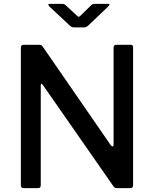

<svg xmlns="http://www.w3.org/2000/svg" viewBox="-20 -974 797 994"><path d="M658 -742Q669 -742 669 -729V-13Q669 -7 665 -3.5Q661 0 654 0H589Q581 0 576.5 -1.5Q572 -3 567 -10L202 -534Q198 -541 194.5 -540Q191 -539 191 -533V-14Q191 0 175 0H104Q88 0 88 -14V-727Q88 -735 91.5 -738.5Q95 -742 103 -742H181Q190 -742 194.5 -739.5Q199 -737 203 -730L553 -223Q559 -216 562 -216Q568 -216 568 -225V-728Q568 -742 582 -742ZM472 -954H539Q547 -954 547 -951Q547 -947 541 -941L437 -842Q427 -832 416 -832H367Q357 -832 351.5 -834.5Q346 -837 340 -843L235 -941Q230 -948 230 -950Q230 -954 238 -954H300Q308 -954 311 -953Q314 -952 320 -947L375 -896Q384 -887 388 -887Q391 -887 400 -896L452 -947Q459 -954 472 -954Z"/></svg>

Font: Libre Franklin Medium
Style: Regular
Weight: 500
Designer: Pablo Impallari, Rodrigo Fuenzalida
Foundry: Impallari Type
Version: Version 1.002; ttfautohint (v1.5)